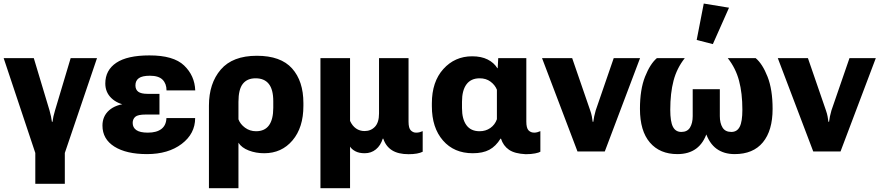

<svg xmlns="http://www.w3.org/2000/svg" viewBox="-34 -837 4859 1061"><path d="M161.1 178.7H324.2V8.3L502 -515.6H356.4L270 -226.6Q264.2 -208 261.2 -193.6Q258.3 -179.2 256.3 -164.1H252.9Q251 -179.2 247.8 -193.8Q244.6 -208.5 239.7 -226.6L152.8 -515.6H-13.7L161.1 8.3Z M778.3 14.6Q895.5 14.6 970 -41.7Q1044.4 -98.1 1044.4 -184.6H885.7Q884.3 -144.5 857.9 -124.3Q831.5 -104 783.2 -104Q739.3 -104 719.2 -118.2Q699.2 -132.3 699.2 -157.7Q699.2 -178.7 713.4 -191.4Q727.5 -204.1 772 -204.1H847.2V-318.4H781.7Q745.6 -318.4 730 -330.1Q714.4 -341.8 714.4 -365.2Q714.4 -391.6 733.2 -405Q752 -418.5 794.4 -418.5Q842.8 -418.5 864.5 -396.5Q886.2 -374.5 886.2 -337.4H1044.9Q1042 -418.9 983.4 -475.1Q924.8 -531.2 791.5 -530.8Q669.4 -530.8 608.6 -490Q547.9 -449.2 547.9 -375.5Q547.9 -327.6 581.1 -295.2Q614.3 -262.7 671.9 -254.4V-265.1Q605.5 -259.8 568.8 -227.3Q532.2 -194.8 532.2 -143.1Q532.2 -68.4 598.1 -26.9Q664.1 14.6 778.3 14.6Z M1120.6 203.1H1283.7V-48.3Q1301.3 -20.5 1340.6 -5.4Q1379.9 9.8 1425.8 9.8Q1522.5 9.8 1582.5 -61.3Q1642.6 -132.3 1642.6 -252V-267.6Q1642.6 -388.7 1580.1 -458.7Q1517.6 -528.8 1385.3 -528.8Q1251.5 -528.8 1186 -452.6Q1120.6 -376.5 1120.6 -253.4ZM1380.9 -111.8Q1346.7 -111.8 1320.1 -131.3Q1293.5 -150.9 1283.7 -177.7V-273.9Q1283.7 -343.3 1307.9 -373.8Q1332 -404.3 1378.4 -404.3Q1426.8 -404.3 1451.4 -373.3Q1476.1 -342.3 1476.1 -277.8V-241.2Q1476.1 -177.2 1452.4 -144.5Q1428.7 -111.8 1380.9 -111.8Z M1736.8 203.1H1900.4V-26.9Q1909.2 -12.2 1929.7 -1.2Q1950.2 9.8 1981.4 9.8Q2017.1 9.8 2043.2 -11.5Q2069.3 -32.7 2081.1 -70.8H2084Q2098.1 -28.3 2132.3 -6.6Q2166.5 15.1 2223.6 15.1Q2250 15.1 2269.8 11.5Q2289.6 7.8 2301.8 1.5V-112.3Q2293 -108.4 2284.4 -106.2Q2275.9 -104 2265.1 -104Q2248.5 -104 2236.1 -116.5Q2223.6 -128.9 2223.6 -164.6V-515.6H2060.5V-210Q2060.5 -160.6 2038.1 -136.7Q2015.6 -112.8 1980.5 -112.8Q1954.1 -112.8 1933.6 -127Q1913.1 -141.1 1900.4 -168.9V-515.6H1736.8Z M2578.6 9.8Q2634.3 9.8 2670.2 -9.5Q2706.1 -28.8 2731.9 -70.8H2734.4Q2747.1 -31.2 2778.6 -9.5Q2810.1 12.2 2871.1 15.1Q2901.4 15.1 2923.1 10.7Q2944.8 6.3 2952.1 1.5V-112.3Q2944.8 -108.9 2935.5 -106.4Q2926.3 -104 2918.5 -104Q2898.9 -104 2886.7 -116.7Q2874.5 -129.4 2874.5 -165.5V-515.6H2719.2L2716.3 -460H2714.4Q2695.8 -490.7 2660.6 -508.3Q2625.5 -525.9 2575.2 -525.9Q2479.5 -525.9 2416 -455.6Q2352.5 -385.3 2352.5 -266.1V-250Q2352.5 -131.3 2413.8 -60.8Q2475.1 9.8 2578.6 9.8ZM2616.2 -111.8Q2567.9 -111.8 2543.5 -145.3Q2519 -178.7 2519 -239.7V-274.9Q2519 -337.4 2543.7 -370.8Q2568.4 -404.3 2616.7 -404.3Q2651.9 -404.3 2676.5 -386Q2701.2 -367.7 2711.9 -341.3V-178.2Q2701.2 -147.5 2675.5 -129.6Q2649.9 -111.8 2616.2 -111.8Z M2961.4 -515.6 3157.2 0H3308.1L3502.9 -515.6H3357.4L3257.8 -226.6Q3252.4 -208 3249.5 -193.6Q3246.6 -179.2 3244.6 -164.1H3241.2Q3239.3 -179.2 3236.6 -193.8Q3233.9 -208.5 3227.5 -226.6L3127.9 -515.6Z M3709.5 14.6Q3772 14.6 3813 -15.6Q3854 -45.9 3873.5 -106.4H3864.7Q3885.3 -44.4 3925.8 -14.9Q3966.3 14.6 4025.9 14.6Q4127.9 14.6 4181.6 -50.3Q4235.4 -115.2 4235.4 -235.4Q4235.4 -342.3 4207.5 -413.1Q4179.7 -483.9 4142.1 -515.6H3987.8Q4031.7 -460 4050 -390.9Q4068.4 -321.8 4068.4 -230.5Q4068.4 -165 4053.7 -136.5Q4039.1 -107.9 4007.3 -107.9Q3973.6 -107.9 3958.7 -132.3Q3943.8 -156.7 3943.8 -195.3V-344.2H3793.9V-195.3Q3793.9 -156.7 3779.1 -132.3Q3764.2 -107.9 3731 -107.9Q3699.2 -107.9 3684.6 -136.5Q3669.9 -165 3669.9 -230.5Q3669.9 -322.3 3688 -391.1Q3706.1 -460 3750 -515.6H3595.7Q3558.6 -483.9 3530.5 -413.1Q3502.4 -342.3 3502.4 -235.4Q3502.4 -113.3 3557.4 -49.3Q3612.3 14.6 3709.5 14.6ZM3905.3 -593.3 3994.6 -794.4 3855 -817.4 3815.9 -616.2Z M4264.2 -515.6 4460 0H4610.8L4805.7 -515.6H4660.2L4560.5 -226.6Q4555.2 -208 4552.2 -193.6Q4549.3 -179.2 4547.4 -164.1H4543.9Q4542 -179.2 4539.3 -193.8Q4536.6 -208.5 4530.3 -226.6L4430.7 -515.6Z"/></svg>

Font: Roboto Flex
Style: wght 800 wdth 100 opsz 14.0 GRAD 0.00 slnt 0.00 XTRA 468 XOPQ 96 YOPQ 79 YTLC 514 YTUC 712 YTAS 750 YTDE -203.00 YTFI 738
Weight: 800
Designer: Berlow after Robertson
Foundry: Google
Version: Version 3.100